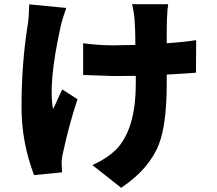

<svg xmlns="http://www.w3.org/2000/svg" viewBox="-20 -821 1040 919"><path d="M297 -783Q279 -733 270 -693Q210 -420 234 -299Q241 -311 255 -344L278 -393L351 -346Q312 -230 282 -92Q275 -64 275 -42Q275 -28 277 4L143 17Q83 -140 83 -308Q83 -519 113 -704Q118 -732 120 -800ZM918 -473Q870 -469 778 -464V-419Q778 -226 740 -129Q694 -12 560 78L422 -31Q505 -68 549 -120Q630 -219 630 -420V-458Q595 -457 527 -457Q511 -457 378 -462V-614Q452 -604 523 -604Q556 -604 628 -606Q628 -674 624 -728Q620 -772 612 -801H785Q781 -778 779 -728Q778 -708 778 -614Q865 -620 919 -629Z"/></svg>

Font: KaiGen Gothic KR Heavy
Style: Heavy
Weight: 900
Designer: Ryoko NISHIZUKA  (kana & ideographs); Paul D. Hunt (Latin, Greek & Cyrillic); Wenlong ZHANG  (bopomofo); Sandoll Communi
Foundry: Adobe Systems Incorporated
Version: Version 1.002 March 28, 2018